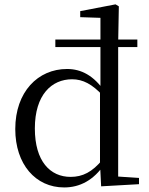

<svg xmlns="http://www.w3.org/2000/svg" viewBox="-20 -825 669 860"><path d="M227.9 -614.1H595.2V-647.9H227.9ZM136.1 -249.5C136.1 -400.9 211.8 -469.9 302.8 -469.9C351.9 -469.9 393.2 -447.6 440.8 -396.7L455.5 -413.6H450C400.7 -486.4 343.9 -516 280.4 -516C149.9 -516 48.4 -413.6 48.4 -247C48.4 -88.9 139.6 14.6 267.4 14.6C337.3 14.6 399.8 -17.4 448.8 -90.8L447.4 -107.1L439.4 -110.2C393 -54.2 350.1 -32.7 296.2 -32.7C205 -32.7 136.1 -102.4 136.1 -249.5ZM602.6 0V-27.8L509.3 -34.2V-633.4L512.3 -796.5L497.5 -805.5L339.3 -775.1V-748.1L429.9 -745.1V-425.7L427.9 -418.7V-91.2L428.1 -88.6L433 9.6Z"/></svg>

Font: Source Han Serif TW VF
Style: Regular
Weight: 250
Designer: Ryoko NISHIZUKA 西塚涼子 (kana & ideographs); Frank Grießhammer (Latin, Greek & Cyrillic); Wenlong ZHANG 张文龙 (bopomofo); San
Foundry: Adobe
Version: Version 2.002;hotconv 1.1.0;makeotfexe 2.6.0